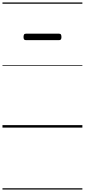

<svg xmlns="http://www.w3.org/2000/svg" viewBox="-20 -1030 685 1550"><path d="M189 -706Q178 -706 174 -712.5Q170 -719 170 -731Q170 -744 174 -751Q178 -758 189 -758H457Q468 -758 472 -751Q476 -744 476 -731Q476 -719 472 -712.5Q468 -706 457 -706ZM0 490H645V500H0ZM0 -20H645V0H0ZM0 -505H645V-500H0ZM0 -1010H645V-1000H0Z"/></svg>

Font: Playwrite ES Guides
Style: Regular
Weight: 400
Designer: Veronika Burian, José Scaglione
Foundry: TypeTogether
Version: Version 1.003